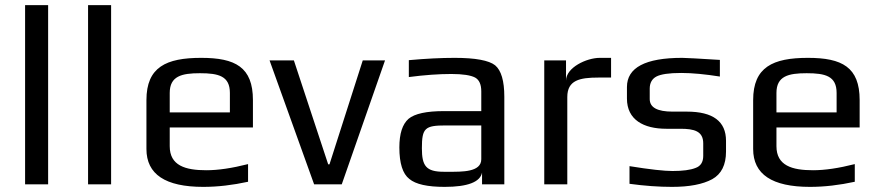

<svg xmlns="http://www.w3.org/2000/svg" viewBox="-20 -720 3437 750"><path d="M168 0V-700H78V0Z M414 0V-700H324V0Z M766 -494C629 -494 552 -458 552 -329V-138C552 -39 626 10 774 10C831 10 889 3 949 -10V-79C886 -63 832 -55 786 -55C704 -55 643 -73 643 -149V-222H968V-329C968 -458 899 -494 766 -494ZM761 -434C834 -434 878 -423 878 -357V-281H643V-357C643 -423 690 -434 761 -434Z M1484 -484H1397L1267 -78H1262L1128 -484H1033L1207 0H1315Z M1950 0V-342C1950 -404 1938 -445 1914 -465C1890 -484 1837 -494 1756 -494C1703 -494 1643 -491 1577 -485V-419C1638 -427 1694 -431 1743 -431C1788 -431 1819 -426 1836 -417C1852 -408 1860 -390 1860 -363V-286H1715C1646 -286 1600 -276 1576 -256C1552 -235 1540 -198 1540 -144C1540 -82 1553 -41 1579 -21C1604 0 1650 10 1717 10C1807 10 1856 -9 1863 -46V0ZM1628 -141C1628 -220 1640 -230 1721 -230H1860V-98C1860 -47 1784 -49 1732 -49H1714C1644 -49 1628 -72 1628 -141Z M2191 -405V-484H2106V0H2196V-341C2196 -407 2245 -417 2317 -417H2367V-494H2323C2271 -494 2191 -456 2191 -405Z M2583 -217H2638C2691 -217 2727 -208 2727 -160V-111C2727 -87 2717 -71 2697 -64C2677 -56 2647 -52 2607 -52C2575 -52 2519 -58 2439 -71V-2C2498 6 2553 10 2605 10C2673 10 2725 0 2762 -20C2798 -40 2816 -76 2816 -128V-170C2816 -246 2765 -284 2663 -284H2607C2548 -284 2518 -300 2518 -333V-374C2518 -396 2527 -412 2544 -421C2561 -430 2593 -435 2641 -435C2684 -435 2735 -430 2792 -421V-486C2710 -491 2661 -494 2645 -494C2501 -494 2429 -456 2429 -380V-335C2429 -252 2494 -217 2583 -217Z M3136 -494C2999 -494 2922 -458 2922 -329V-138C2922 -39 2996 10 3144 10C3201 10 3259 3 3319 -10V-79C3256 -63 3202 -55 3156 -55C3074 -55 3013 -73 3013 -149V-222H3338V-329C3338 -458 3269 -494 3136 -494ZM3131 -434C3204 -434 3248 -423 3248 -357V-281H3013V-357C3013 -423 3060 -434 3131 -434Z"/></svg>

Font: Gamestation Text
Style: Bold
Weight: 400
Designer: Jonas Hecksher
Foundry: Jonas Hecksher, Playtypeª, e-types AS
Version: Version 1.003